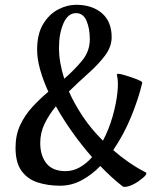

<svg xmlns="http://www.w3.org/2000/svg" viewBox="-20 -751 659 785"><path d="M225.6 8.3Q176.3 8.3 134.8 -4.9Q93.3 -18.1 68.4 -51.8Q43.5 -85.4 43.5 -147Q43.5 -198.7 62.5 -239.5Q81.5 -280.3 112.1 -313.5Q142.6 -346.7 177.7 -376Q156.2 -422.9 144 -466.6Q131.8 -510.3 131.8 -547.9Q131.8 -611.8 156.2 -652.3Q180.7 -692.9 217.5 -712.2Q254.4 -731.4 291 -731.4Q356.9 -731.4 396.7 -697Q436.5 -662.6 436.5 -599.1Q436.5 -560.1 409.7 -524.2Q382.8 -488.3 342.5 -452.4Q302.2 -416.5 261.7 -377Q284.2 -326.2 318.6 -274.7Q353 -223.1 400.9 -175.8Q425.8 -223.1 440.7 -275.9Q455.6 -328.6 460.2 -373.8Q464.8 -418.9 458 -444.3Q456.5 -449.7 466.6 -449Q476.6 -448.2 511.2 -437Q545.4 -425.3 554 -420.4Q562.5 -415.5 561.5 -412.1Q546.9 -349.1 516.6 -274.9Q486.3 -200.7 442.9 -137.2Q473.1 -110.8 506.6 -87.6Q540 -64.5 576.2 -45.9Q581.1 -43 575.2 -34.7Q569.3 -26.4 544.9 -8.8Q523.4 5.4 505.4 10.5Q487.3 15.6 481 10.7Q438 -22.5 390.1 -72.3Q354.5 -35.6 313.2 -13.7Q272 8.3 225.6 8.3ZM248 -51.3Q278.8 -51.3 306.2 -66.9Q333.5 -82.5 356.4 -108.4Q314.9 -155.8 276.9 -209Q238.8 -262.2 208.5 -316.4Q180.7 -282.7 162.6 -245.6Q144.5 -208.5 144.5 -166.5Q144.5 -114.7 169.9 -83Q195.3 -51.3 248 -51.3ZM242.7 -429.2Q285.2 -465.8 316.2 -503.9Q347.2 -542 347.2 -589.8Q347.2 -634.8 333.7 -666Q320.3 -697.3 291 -697.3Q257.8 -697.3 239.5 -655.8Q221.2 -614.3 221.2 -555.2Q221.2 -496.1 242.7 -429.2Z"/></svg>

Font: Dai Banna SIL Medium
Style: Regular
Weight: 500
Designer: Victor Gaultney
Foundry: SIL International
Version: Version 4.000